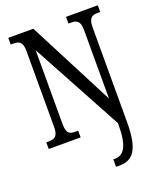

<svg xmlns="http://www.w3.org/2000/svg" viewBox="-170 -817 958 1159"><g transform="rotate(-20 309.0 -237.0)"><path d="M371 240H394C483 240 526 183 526 7V-600C526 -659 549 -671 583 -671H601V-714H397V-671H415C449 -671 472 -660 472 -604V-162L187 -714H26V-671H45C77 -671 102 -662 102 -604V-114C102 -52 78 -43 41 -43H26V0H231V-43H212C176 -43 156 -52 156 -114V-587L472 -4V10C472 146 437 192 382 192H371Z"/></g></svg>

Font: Noto Serif Khmer ExtraCondensed Medium
Style: Regular
Weight: 500
Width: 2
Designer: Danh Hong and the Monotype Design Team
Foundry: Monotype Imaging Inc.
Version: Version 2.004